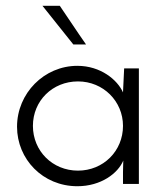

<svg xmlns="http://www.w3.org/2000/svg" viewBox="-20 -637 569 665"><path d="M39 -198C39 -86 128 8 248 8C330 8 389 -37 407 -81C407 -69 406 -56 406 -41V0H461V-400H410L406 -317C387 -360 329 -409 248 -409C133 -409 39 -314 39 -198ZM94 -201C94 -288 162 -355 250 -355C338 -355 406 -286 406 -201C406 -114 338 -46 250 -46C162 -46 94 -114 94 -201ZM127 -617 234 -483H278C247 -527 218 -572 187 -617Z"/></svg>

Font: Josefin Sans
Style: Regular
Weight: 400
Designer: Santiago Orozco
Foundry: Typemade
Version: 1.000